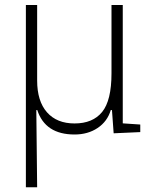

<svg xmlns="http://www.w3.org/2000/svg" viewBox="-20 -538 626 782"><path d="M283.7 9.8Q164.1 9.8 131.8 -89.8H127.9L131.3 224.6H85.4V-517.6H131.3V-210Q131.3 -126 171.4 -80.6Q211.4 -35.2 283.7 -35.2Q357.9 -35.2 396 -82Q434.1 -128.9 434.1 -239.3V-517.6H480V-35.6L551.3 -30.8V0L442.9 4.9L436 -89.8H431.2Q417.5 -43.5 377.7 -16.8Q337.9 9.8 283.7 9.8Z"/></svg>

Font: Cascadia Code ExtraLight
Style: Regular
Weight: 200
Monospace: yes
Designer: Aaron Bell
Foundry: Saja Typeworks
Version: Version 2407.024; ttfautohint (v1.8.4)